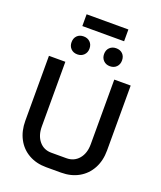

<svg xmlns="http://www.w3.org/2000/svg" viewBox="-185 -1163 1081 1287"><g transform="rotate(20 355.5 -520.0)"><path d="M64 -237V-700H181V-239Q181 -174 214 -134.5Q247 -95 301 -95H408Q463 -95 496.5 -134.5Q530 -174 530 -239V-700H647V-237Q647 -164 617 -108.5Q587 -53 533 -22.5Q479 8 408 8H301Q231 8 177 -22.5Q123 -53 93.5 -108.5Q64 -164 64 -237ZM206 -1048H504V-964H206ZM175 -838Q175 -867 192.5 -884.5Q210 -902 239 -902Q267 -902 285 -884.5Q303 -867 303 -838Q303 -810 285 -792Q267 -774 239 -774Q210 -774 192.5 -792Q175 -810 175 -838ZM407 -838Q407 -867 425 -884.5Q443 -902 471 -902Q500 -902 517.5 -884.5Q535 -867 535 -838Q535 -810 517.5 -792Q500 -774 471 -774Q443 -774 425 -792Q407 -810 407 -838Z"/></g></svg>

Font: Bai Jamjuree SemiBold
Style: Regular
Weight: 600
Version: Version 1.000; ttfautohint (v1.6)